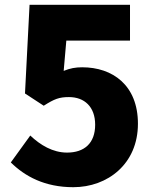

<svg xmlns="http://www.w3.org/2000/svg" viewBox="-20 -765 649 799"><path d="M285 14C428 14 554 -83 554 -250C554 -411 448 -485 322 -485C294 -485 272 -481 245 -470L256 -596H521V-745H103L84 -376L162 -325C206 -353 226 -361 267 -361C331 -361 376 -321 376 -246C376 -169 331 -130 259 -130C200 -130 148 -161 106 -201L25 -89C84 -31 166 14 285 14Z"/></svg>

Font: Noto Sans HK Black
Style: Regular
Weight: 900
Designer: Ryoko NISHIZUKA 西塚涼子 (kana, bopomofo & ideographs); Paul D. Hunt (Latin, Greek & Cyrillic); Sandoll Communications 산돌커뮤니
Foundry: Adobe
Version: Version 2.004;hotconv 1.0.118;makeotfexe 2.5.65603